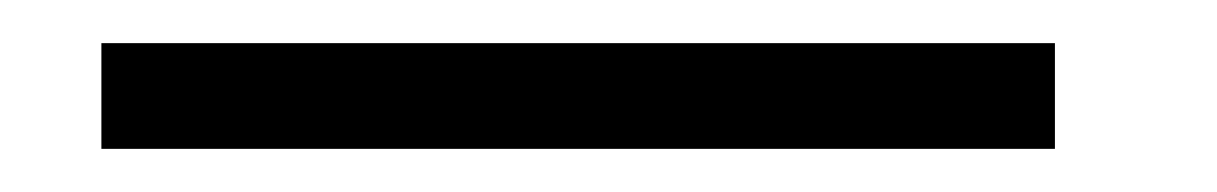

<svg xmlns="http://www.w3.org/2000/svg" viewBox="-20 -69 564 89"><path d="M27 0V-49H469V0Z"/></svg>

Font: Darker Grotesque Medium
Style: Regular
Weight: 500
Designer: Gabriel Lam
Foundry: TypeRant
Version: Version 1.000;gftools[0.9.28]